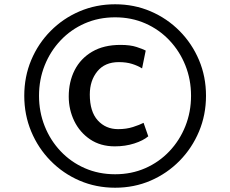

<svg xmlns="http://www.w3.org/2000/svg" viewBox="-20 -918 1077 898"><path d="M93.5 -470Q93.5 -559.5 126 -637Q158.5 -714.5 216.8 -773.2Q275 -832 352.2 -865Q429.5 -898 518.5 -898Q607.5 -898 684.5 -865Q761.5 -832 819.8 -773.2Q878 -714.5 910.8 -637Q943.5 -559.5 943.5 -470Q943.5 -381 910.8 -303Q878 -225 819.8 -165.8Q761.5 -106.5 684.5 -73.2Q607.5 -40 518.5 -40Q429.5 -40 352.2 -73.2Q275 -106.5 216.8 -165.8Q158.5 -225 126 -303Q93.5 -381 93.5 -470ZM162.5 -470Q162.5 -394.5 189 -328Q215.5 -261.5 263.5 -210.8Q311.5 -160 376.5 -131.5Q441.5 -103 518.5 -103Q595 -103 659.8 -131.5Q724.5 -160 772.5 -210.8Q820.5 -261.5 847 -328Q873.5 -394.5 873.5 -470Q873.5 -546 847 -612.2Q820.5 -678.5 772.5 -729.2Q724.5 -780 659.8 -808.5Q595 -837 518.5 -837Q441.5 -837 376.5 -808.5Q311.5 -780 263.5 -729.2Q215.5 -678.5 189 -612.2Q162.5 -546 162.5 -470ZM301.5 -466.5Q301.5 -535.5 329.2 -590Q357 -644.5 411 -676.2Q465 -708 543.5 -708Q589.5 -708 619 -698.2Q648.5 -688.5 661.5 -681.5L644.5 -598Q625 -610.5 598 -619Q571 -627.5 535.5 -627.5Q470.5 -627.5 435.2 -584.2Q400 -541 400 -476Q400 -396 437.2 -355Q474.5 -314 532.5 -314Q571 -314 602 -324Q633 -334 651.5 -343.5L673.5 -280.5Q650 -260.5 608 -247Q566 -233.5 517 -233.5Q450 -233.5 401.5 -266.2Q353 -299 327.2 -352.2Q301.5 -405.5 301.5 -466.5Z"/></svg>

Font: Merriweather Sans
Style: Regular
Weight: 400
Designer: Eben Sorkin
Foundry: Eben Sorkin
Version: Version 1.008; ttfautohint (v1.7.19-72a1) -l 8 -r 50 -G 200 